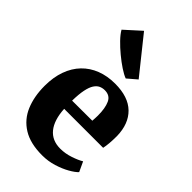

<svg xmlns="http://www.w3.org/2000/svg" viewBox="-268 -984 1085 1085"><g transform="rotate(45 274.5 -441.5)"><path d="M296 11Q201 11 142 -25.8Q83 -62.5 55.8 -127.2Q28.5 -192 28.5 -276.5Q28.5 -345.5 48 -399.8Q67.5 -454 103.5 -491.2Q139.5 -528.5 189.8 -548Q240 -567.5 301.5 -567.5Q407.5 -567.5 462 -514.2Q516.5 -461 518.5 -365.5Q518.5 -331.5 516.2 -306.5Q514 -281.5 510 -263H198.5Q201 -220 211.5 -187.2Q222 -154.5 240 -132.5Q258 -110.5 283.5 -99.2Q309 -88 342 -88Q381.5 -88 421.5 -101.5Q461.5 -115 484 -129L511.5 -70Q496.5 -53.5 463.5 -34.8Q430.5 -16 387 -2.5Q343.5 11 296 11ZM197.5 -327.5 358.5 -328Q359 -339 359.8 -349.5Q360.5 -360 360.5 -370.5Q360.5 -430.5 344.5 -465.2Q328.5 -500 287 -500Q268 -500 252.2 -492.5Q236.5 -485 224.5 -466.5Q212.5 -448 205.5 -414.2Q198.5 -380.5 197.5 -327.5ZM322.5 -630.5Q301 -638.5 270.8 -658.5Q240.5 -678.5 208.8 -704.8Q177 -731 150.8 -758.2Q124.5 -785.5 111.5 -808.5L206 -894L379 -678L323.5 -630.5Z"/></g></svg>

Font: Merriweather 24pt Black
Style: Regular
Weight: 900
Designer: Eben Sorkin
Foundry: Eben Sorkin
Version: Version 2.100